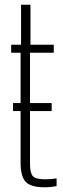

<svg xmlns="http://www.w3.org/2000/svg" viewBox="-20 -790 269 816"><path d="M169.5 6Q111 6 89.2 -17.2Q67.5 -40.5 67.5 -99V-566H27.5V-600H69.5V-770H109.5V-600H208.5V-566H107.5V-95Q107.5 -56 119 -42Q130.5 -28 171.5 -28Q187.5 -28 197.2 -29Q207 -30 220.5 -32V1Q208.5 3 195.8 4.5Q183 6 169.5 6ZM35.5 -352H199.5V-318H35.5Z"/></svg>

Font: Big Shoulders Text Thin Thin
Style: Regular
Weight: 250
Version: Version 2.002